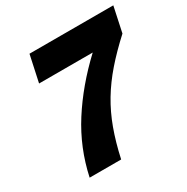

<svg xmlns="http://www.w3.org/2000/svg" viewBox="-162 -851 967 992"><g transform="rotate(-30 322.0 -355.0)"><path d="M93 0Q127 -159 213.5 -294.5Q300 -430 430 -552H110L144 -710H644L612 -560Q541 -495 487.5 -433.5Q434 -372 395 -307Q356 -242 328.5 -167Q301 -92 281 0Z"/></g></svg>

Font: Geist Mono Black
Style: Italic
Weight: 900
Italic angle: -12°
Monospace: yes
Designer: Basement.studio, Andrés Briganti, Mateo Zaragoza
Foundry: Basement.studio, Vercel, Andrés Briganti, Guido Ferreyra, Mateo Zaragoza
Version: Version 1.500; ttfautohint (v1.8.4.7-5d5b)